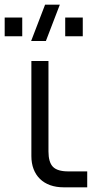

<svg xmlns="http://www.w3.org/2000/svg" viewBox="-21 -800 430 820"><path d="M351.5 0H251Q219 0 193.2 -9.2Q167.5 -18.5 149.8 -35.8Q132 -53 122.5 -77.8Q113 -102.5 113 -133.5V-539.5H186V-153.5Q186 -107 205.2 -87.5Q224.5 -68 270.5 -68H351.5ZM175 -625H112L171.5 -780H234.5ZM257.5 -645V-725H332.5V-645ZM-1 -645V-725H74V-645Z"/></svg>

Font: Vela Sans
Style: Regular
Weight: 400
Designer: Principal design: Mikhail Sharanda - project Manrope.
Design modification: Ravid Balaliev
Foundry: Mikhail Sharanda
Version: Version 1.001